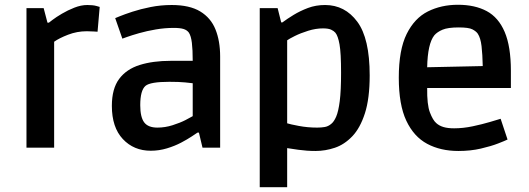

<svg xmlns="http://www.w3.org/2000/svg" viewBox="-20 -619 2219 805"><path d="M91 0V-585H163L179 -524H185Q185 -524 200 -535.5Q215 -547 239.5 -561.5Q264 -576 292 -587Q320 -598 346 -598Q370 -598 384 -594Q398 -590 398 -590L389 -486Q389 -486 373.5 -487Q358 -488 344 -488Q303 -488 265.5 -473.5Q228 -459 207 -444V0Z M612 13Q541 13 495 -36Q449 -85 449 -175Q449 -247 479.5 -288Q510 -329 565.5 -346.5Q621 -364 696 -364H788Q788 -411 784.5 -439.5Q781 -468 772 -482Q764 -493 749.5 -497.5Q735 -502 708 -502Q671 -502 633 -495.5Q595 -489 563.5 -480Q532 -471 512.5 -464Q493 -457 493 -457L463 -543Q463 -543 482.5 -551Q502 -559 535.5 -570Q569 -581 611.5 -589.5Q654 -598 700 -598Q775 -598 819.5 -571Q864 -544 883.5 -495.5Q903 -447 903 -382V0H829L814 -63H808Q802 -59 784 -47Q766 -35 739.5 -21Q713 -7 680 3Q647 13 612 13ZM640 -84Q672 -84 703.5 -94Q735 -104 757.5 -115.5Q780 -127 788 -132V-270Q781 -271 756 -273.5Q731 -276 690 -276Q610 -276 590 -259Q568 -240 568 -178Q568 -128 584.5 -106Q601 -84 640 -84Z M1069 166V-585H1144L1159 -525H1164Q1184 -540 1211 -556.5Q1238 -573 1271 -585.5Q1304 -598 1343 -598Q1426 -598 1478 -528Q1530 -458 1530 -303Q1530 -206 1510 -144Q1490 -82 1457 -47.5Q1424 -13 1384 0.5Q1344 14 1303 14Q1267 14 1231 9Q1195 4 1184 2V166ZM1310 -84Q1327 -84 1341.5 -86.5Q1356 -89 1368 -99Q1380 -108 1389.5 -130Q1399 -152 1404.5 -195.5Q1410 -239 1410 -314Q1410 -397 1403.5 -433Q1397 -469 1386 -482Q1380 -489 1368.5 -494.5Q1357 -500 1334 -500Q1304 -500 1272 -490Q1240 -480 1216 -468Q1192 -456 1184 -450V-102Q1196 -98 1233 -91Q1270 -84 1310 -84Z M1902 14Q1827 14 1771 -16Q1715 -46 1683.5 -113Q1652 -180 1652 -293Q1652 -410 1685 -476.5Q1718 -543 1774 -571Q1830 -599 1900 -599Q1971 -599 2020.5 -572.5Q2070 -546 2096 -485Q2122 -424 2122 -322V-250H1771Q1770 -180 1782.5 -147.5Q1795 -115 1809 -103Q1821 -92 1839 -86.5Q1857 -81 1884 -81Q1922 -81 1962 -89.5Q2002 -98 2034 -107.5Q2066 -117 2079 -121L2108 -34Q2098 -29 2068.5 -17.5Q2039 -6 1996 4Q1953 14 1902 14ZM1801 -471Q1773 -436 1771 -337L2004 -342Q2003 -391 1999 -425.5Q1995 -460 1983 -478Q1976 -488 1960.5 -496Q1945 -504 1903 -504Q1858 -504 1835.5 -494.5Q1813 -485 1801 -471Z"/></svg>

Font: Ruda
Style: Bold
Weight: 700
Designer: Mariela Monsalve and Angelina Sanchez
Foundry: Mariela Monsalve and Angelina Sanchez
Version: Version 2.000